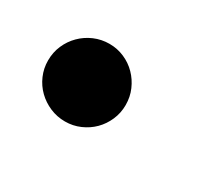

<svg xmlns="http://www.w3.org/2000/svg" viewBox="-48 -251 414 358"><g transform="rotate(30 159.0 -71.5)"><path d="M190.9 -70.8Q190.9 -53.7 184.3 -38.6Q177.7 -23.4 166.5 -12.2Q155.3 -1 140.1 5.6Q125 12.2 107.9 12.2Q90.8 12.2 75.4 5.6Q60.1 -1 48.6 -12.2Q37.1 -23.4 30.5 -38.6Q23.9 -53.7 23.9 -70.8Q23.9 -88.4 30.5 -103.5Q37.1 -118.7 48.6 -130.1Q60.1 -141.6 75.4 -148.2Q90.8 -154.8 107.9 -154.8Q125 -154.8 140.1 -148.2Q155.3 -141.6 166.5 -130.1Q177.7 -118.7 184.3 -103.5Q190.9 -88.4 190.9 -70.8Z"/></g></svg>

Font: Charis SIL APac
Style: Bold Italic
Weight: 700
Italic angle: -11°
Foundry: SIL International
Version: Version 5.000